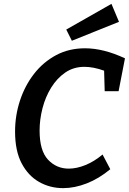

<svg xmlns="http://www.w3.org/2000/svg" viewBox="-20 -963 667 994"><path d="M307 11Q239 11 182.5 -21Q126 -53 92 -117.5Q58 -182 58 -282Q58 -365 83.5 -442.5Q109 -520 156.5 -581Q204 -642 270.5 -677.5Q337 -713 420 -713Q516 -713 627 -661L594 -491H522L519 -597Q464 -617 417 -617Q361 -617 318 -587.5Q275 -558 245 -509.5Q215 -461 200 -402.5Q185 -344 185 -287Q185 -183 228.5 -136.5Q272 -90 336 -90Q377 -90 422.5 -108.5Q468 -127 511 -163L551 -87Q492 -38 429 -13.5Q366 11 307 11ZM352 -752 323 -810 557 -943 596 -850Z"/></svg>

Font: Bitter SemiBold
Style: Italic
Weight: 600
Italic angle: -9°
Designer: Sol Matas, and Bitter project Authors
Foundry: Sol Matas
Version: Version 2.001